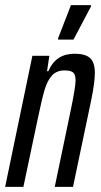

<svg xmlns="http://www.w3.org/2000/svg" viewBox="-25 -727 392 747"><path d="M101 -510H167L158 -450H163Q192 -518 265 -518Q307 -518 325.5 -501Q344 -484 344 -444Q344 -406 330 -338L259 0H188L251 -302Q269 -389 269 -414Q269 -437 259.5 -445Q250 -453 226 -453Q195 -453 177 -433Q159 -413 148.5 -377.5Q138 -342 123 -270L66 0H-5ZM201 -573V-578L251 -707H329V-702L261 -573Z"/></svg>

Font: Saira Ultra Condensed Medium
Style: Italic
Weight: 500
Width: 1
Italic angle: -12°
Designer: Hector Gatti with collaboration of the Omnibus-Type team
Foundry: Omnibus-Type
Version: Version 1.001; ttfautohint (v1.8)